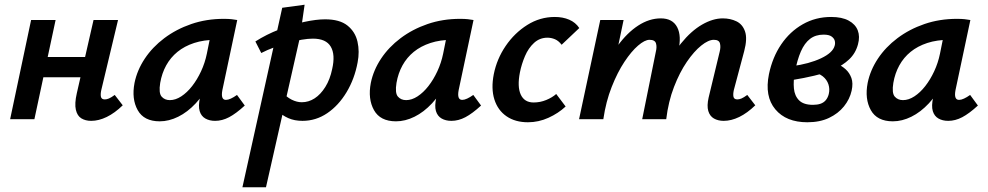

<svg xmlns="http://www.w3.org/2000/svg" viewBox="-20 -506 4192 815"><path d="M367 7Q343 7 325.5 -3.5Q308 -14 302 -40Q296 -66 306 -110L377 -421H481L410 -124Q406 -106 408.5 -95Q411 -84 425 -84Q433 -84 442.5 -88Q452 -92 467 -103L501 -59Q467 -26 433 -9.5Q399 7 367 7ZM23 0 112 -421H216L126 0ZM108 -178 126 -264H396L377 -178Z M658 9Q591 9 564.5 -38.5Q538 -86 551 -154Q562 -208 594.5 -257Q627 -306 677.5 -344Q728 -382 792 -404Q856 -426 930 -426Q950 -426 963 -424.5Q976 -423 987 -421L924 -124Q916 -82 939 -82Q948 -82 960 -87.5Q972 -93 986 -103L1019 -58Q982 -24 952.5 -8.5Q923 7 893 7Q869 7 851.5 -3Q834 -13 827.5 -34.5Q821 -56 829 -92L862 -243L916 -277Q901 -211 873.5 -158Q846 -105 811 -67.5Q776 -30 736.5 -10.5Q697 9 658 9ZM701 -81Q725 -81 749.5 -97Q774 -113 795.5 -140.5Q817 -168 833.5 -203.5Q850 -239 858 -278L878 -377L933 -334Q924 -336 915 -336.5Q906 -337 897 -337Q845 -337 804 -323.5Q763 -310 733.5 -286Q704 -262 685.5 -228.5Q667 -195 660 -154Q653 -111 666 -96Q679 -81 701 -81Z M1009 289 1178 -473 1273 -486 1253 -347 1109 289ZM1264 7Q1230 7 1204 -4.5Q1178 -16 1161 -33.5Q1144 -51 1136 -69L1176 -117Q1196 -94 1218 -83Q1240 -72 1261 -72Q1290 -72 1315.5 -88.5Q1341 -105 1361 -137Q1381 -169 1390 -213Q1404 -274 1384 -308Q1364 -342 1308 -342Q1288 -342 1261 -337.5Q1234 -333 1204 -324.5Q1174 -316 1144 -305Q1114 -294 1089 -281L1064 -330Q1111 -360 1165.5 -381Q1220 -402 1271.5 -413Q1323 -424 1360 -424Q1422 -424 1455 -397.5Q1488 -371 1497.5 -329Q1507 -287 1498 -241Q1485 -171 1451 -114.5Q1417 -58 1369 -25.5Q1321 7 1264 7Z M1661 9Q1594 9 1567.5 -38.5Q1541 -86 1554 -154Q1565 -208 1597.5 -257Q1630 -306 1680.5 -344Q1731 -382 1795 -404Q1859 -426 1933 -426Q1953 -426 1966 -424.5Q1979 -423 1990 -421L1927 -124Q1919 -82 1942 -82Q1951 -82 1963 -87.5Q1975 -93 1989 -103L2022 -58Q1985 -24 1955.5 -8.5Q1926 7 1896 7Q1872 7 1854.5 -3Q1837 -13 1830.5 -34.5Q1824 -56 1832 -92L1865 -243L1919 -277Q1904 -211 1876.5 -158Q1849 -105 1814 -67.5Q1779 -30 1739.5 -10.5Q1700 9 1661 9ZM1704 -81Q1728 -81 1752.5 -97Q1777 -113 1798.5 -140.5Q1820 -168 1836.5 -203.5Q1853 -239 1861 -278L1881 -377L1936 -334Q1927 -336 1918 -336.5Q1909 -337 1900 -337Q1848 -337 1807 -323.5Q1766 -310 1736.5 -286Q1707 -262 1688.5 -228.5Q1670 -195 1663 -154Q1656 -111 1669 -96Q1682 -81 1704 -81Z M2221 13Q2167 13 2130 -12.5Q2093 -38 2078.5 -84Q2064 -130 2076 -191Q2089 -256 2126.5 -311Q2164 -366 2218 -400Q2272 -434 2335 -434Q2369 -434 2396 -422.5Q2423 -411 2439 -387L2364 -316Q2351 -333 2335.5 -339.5Q2320 -346 2304 -346Q2271 -346 2247 -324Q2223 -302 2208.5 -268Q2194 -234 2187 -199Q2175 -138 2190.5 -104.5Q2206 -71 2245 -71Q2273 -71 2298.5 -81.5Q2324 -92 2341 -107L2381 -54Q2350 -25 2308 -6Q2266 13 2221 13Z M3052 7Q3028 7 3010.5 -3Q2993 -13 2986.5 -35Q2980 -57 2988 -92L3035 -287Q3040 -307 3036 -322Q3032 -337 3010 -337Q2987 -337 2956.5 -312.5Q2926 -288 2895.5 -243.5Q2865 -199 2841 -137Q2817 -75 2808 0H2736Q2758 -108 2793 -188.5Q2828 -269 2871 -322Q2914 -375 2960 -401.5Q3006 -428 3048 -428Q3080 -428 3106 -415.5Q3132 -403 3142.5 -372.5Q3153 -342 3139 -289L3095 -124Q3091 -106 3093.5 -95Q3096 -84 3110 -84Q3118 -84 3127.5 -88Q3137 -92 3152 -103L3186 -59Q3152 -26 3118 -9.5Q3084 7 3052 7ZM2438 0 2528 -421H2627L2539 0ZM2476 0Q2496 -97 2528 -175.5Q2560 -254 2601 -310.5Q2642 -367 2689 -397.5Q2736 -428 2785 -428Q2835 -428 2854.5 -390.5Q2874 -353 2859 -289L2791 0H2706L2764 -287Q2769 -307 2764.5 -322Q2760 -337 2737 -337Q2717 -337 2688.5 -312.5Q2660 -288 2630.5 -243.5Q2601 -199 2576.5 -137Q2552 -75 2541 0Z M3407 13Q3317 13 3271 -42Q3225 -97 3244 -191Q3259 -263 3296 -317.5Q3333 -372 3387.5 -403Q3442 -434 3508 -434Q3554 -434 3582.5 -418.5Q3611 -403 3621 -377Q3631 -351 3622 -318Q3612 -280 3584.5 -254Q3557 -228 3518.5 -211.5Q3480 -195 3435.5 -184.5Q3391 -174 3347 -167L3342 -225Q3415 -235 3465 -258.5Q3515 -282 3523 -312Q3526 -322 3523.5 -332.5Q3521 -343 3510 -351Q3499 -359 3476 -359Q3442 -359 3418.5 -341Q3395 -323 3379.5 -287.5Q3364 -252 3354 -199Q3347 -162 3350 -130.5Q3353 -99 3372 -80Q3391 -61 3431 -61Q3449 -61 3462.5 -65.5Q3476 -70 3485 -80.5Q3494 -91 3498 -107Q3503 -128 3496.5 -148Q3490 -168 3472.5 -182Q3455 -196 3427 -199L3503 -246Q3517 -242 3535.5 -234Q3554 -226 3570 -211.5Q3586 -197 3594 -175Q3602 -153 3595 -121Q3587 -85 3562.5 -54.5Q3538 -24 3499 -5.5Q3460 13 3407 13Z M3770 9Q3703 9 3676.5 -38.5Q3650 -86 3663 -154Q3674 -208 3706.5 -257Q3739 -306 3789.5 -344Q3840 -382 3904 -404Q3968 -426 4042 -426Q4062 -426 4075 -424.5Q4088 -423 4099 -421L4036 -124Q4028 -82 4051 -82Q4060 -82 4072 -87.5Q4084 -93 4098 -103L4131 -58Q4094 -24 4064.5 -8.5Q4035 7 4005 7Q3981 7 3963.5 -3Q3946 -13 3939.5 -34.5Q3933 -56 3941 -92L3974 -243L4028 -277Q4013 -211 3985.5 -158Q3958 -105 3923 -67.5Q3888 -30 3848.5 -10.5Q3809 9 3770 9ZM3813 -81Q3837 -81 3861.5 -97Q3886 -113 3907.5 -140.5Q3929 -168 3945.5 -203.5Q3962 -239 3970 -278L3990 -377L4045 -334Q4036 -336 4027 -336.5Q4018 -337 4009 -337Q3957 -337 3916 -323.5Q3875 -310 3845.5 -286Q3816 -262 3797.5 -228.5Q3779 -195 3772 -154Q3765 -111 3778 -96Q3791 -81 3813 -81Z"/></svg>

Font: Ysabeau
Style: Bold Italic
Weight: 700
Italic angle: -12°
Designer: Christian Thalmann (Catharsis Fonts)
Version: Version 2.002